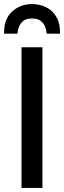

<svg xmlns="http://www.w3.org/2000/svg" viewBox="-20 -926 316 946"><path d="M86 0V-693H189V0ZM0 -760Q-1 -833 40 -869.5Q81 -906 138 -906Q176 -906 208 -890Q240 -874 258.5 -841.5Q277 -809 276 -760H210Q209 -777 202.5 -794Q196 -811 180.5 -823Q165 -835 138 -835Q110 -835 95 -823Q80 -811 73.5 -794Q67 -777 66 -760Z"/></svg>

Font: Ubuntu Sans Medium
Style: Regular
Weight: 500
Designer: Dalton Maag Ltd
Foundry: Dalton Maag Ltd
Version: Version 1.006; ttfautohint (v1.8.4.7-5d5b)